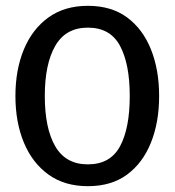

<svg xmlns="http://www.w3.org/2000/svg" viewBox="-20 -630 600 660"><path d="M33 -300Q33 -390 62 -460Q91 -530 146.5 -570Q202 -610 282 -610Q363 -610 417 -570Q471 -530 499 -460Q527 -390 527 -300Q527 -210 499 -140Q471 -70 417 -30Q363 10 282 10Q202 10 146.5 -30Q91 -70 62 -140Q33 -210 33 -300ZM134 -300Q134 -189 170 -127Q206 -65 282 -65Q359 -65 392.5 -127Q426 -189 426 -300Q426 -410 392.5 -472.5Q359 -535 282 -535Q206 -535 170 -472.5Q134 -410 134 -300Z"/></svg>

Font: Epunda Sans Medium
Style: Regular
Weight: 500
Designer: Simon Atzbach
Foundry: typofactur
Version: Version 2.204; ttfautohint (v1.8.4.7-5d5b)